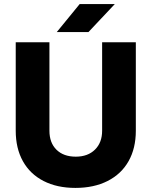

<svg xmlns="http://www.w3.org/2000/svg" viewBox="-20 -907 742 940"><path d="M57 -267V-700H222V-267Q222 -208 256.5 -174Q291 -140 351 -140Q410 -140 445 -174.5Q480 -209 480 -267V-700H645V-267Q645 -181 609.5 -118Q574 -55 507 -21Q440 13 349 13Q259 13 193 -21Q127 -55 92 -118Q57 -181 57 -267ZM370 -887H542L413 -750H258Z"/></svg>

Font: Oak Sans ExtraBold
Style: Regular
Weight: 800
Designer: Erik Kennedy, Walven
Foundry: Erik Kennedy, Walven
Version: Version 1.000